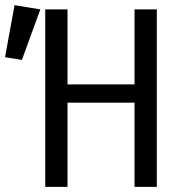

<svg xmlns="http://www.w3.org/2000/svg" viewBox="-92 -725 712 745"><path d="M430 0V-326.5H170V0H83.5V-688.5H170V-397.5H430V-688.5H516.5V0ZM-35.5 -705 64.5 -688.5 -7 -492.5 -72.5 -503Z"/></svg>

Font: Fast_Mono
Style: Regular
Weight: 400
Monospace: yes
Designer: Carrois Corporate, Edenspiekermann AG, Nikita Prokopov
Foundry: Carrois Corporate, Edenspiekermann AG, Nikita Prokopov
Version: Version 5.002